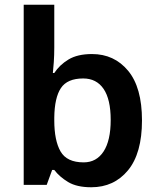

<svg xmlns="http://www.w3.org/2000/svg" viewBox="-20 -780 667 810"><path d="M209 -580Q209 -548 207 -518.5Q205 -489 203 -472H209Q231 -506 269 -529Q307 -552 368 -552Q462 -552 520.5 -481.5Q579 -411 579 -272Q579 -133 520 -61.5Q461 10 365 10Q304 10 267.5 -12Q231 -34 209 -63H200L177 0H80V-760H209ZM331 -449Q264 -449 237 -408.5Q210 -368 209 -284V-272Q209 -187 235.5 -141Q262 -95 333 -95Q387 -95 417 -141Q447 -187 447 -274Q447 -361 417 -405Q387 -449 331 -449Z"/></svg>

Font: Noto Sans Nag Mundari SemiBold
Style: Regular
Weight: 600
Version: Version 1.000